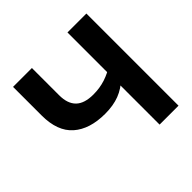

<svg xmlns="http://www.w3.org/2000/svg" viewBox="-182 -900 1072 1072"><g transform="rotate(-45 354.0 -364.0)"><path d="M62.5 -501.5V-727.5H211.4V-512.2Q211.4 -445.8 245.4 -412.8Q279.3 -379.9 349.6 -379.9Q400.9 -379.9 445.3 -394.5Q489.7 -409.2 525.4 -434.1V-336.9Q481.9 -294.4 433.1 -275.9Q384.3 -257.3 320.3 -257.3Q198.7 -257.3 130.6 -317.1Q62.5 -377 62.5 -501.5ZM492.2 -727.5H641.6V0H492.2Z"/></g></svg>

Font: Inter RS Variable
Style: Regular
Weight: 400
Designer: Rasmus Andersson (customised by Maria Ramos and Noel Pretorius)
Foundry: rsms
Version: Version 3.001;Glyphs 3.2.3 (3260)